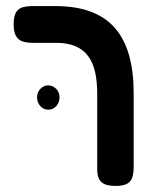

<svg xmlns="http://www.w3.org/2000/svg" viewBox="-20 -603 511 632"><path d="M361 9Q334 9 321 1.5Q308 -6 304 -18.5Q300 -31 300 -45V-294Q300 -335 293 -366Q286 -397 270 -418.5Q254 -440 228 -451Q202 -462 165 -462H86Q70 -462 56 -466Q42 -470 33.5 -483Q25 -496 25 -523Q25 -551 33.5 -563.5Q42 -576 56 -579.5Q70 -583 85 -583H162Q230 -583 279 -564.5Q328 -546 359 -510Q390 -474 405 -420.5Q420 -367 420 -297V-52Q420 -36 416.5 -22Q413 -8 400.5 0.5Q388 9 361 9ZM139 -242Q123 -242 112.5 -254Q102 -266 102 -283Q102 -299 113 -310.5Q124 -322 138 -322Q154 -322 165 -310.5Q176 -299 176 -283Q176 -266 165.5 -254Q155 -242 139 -242Z"/></svg>

Font: Fredoka SemiCondensed Medium
Style: Regular
Weight: 500
Width: 4
Designer: Ben Nathan
Foundry: Milena B. Brandão, Ben Nathan
Version: Version 2.001